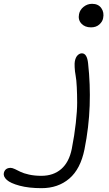

<svg xmlns="http://www.w3.org/2000/svg" viewBox="-314 -732 575 1011"><path d="M165 -587.9Q132.8 -587.9 114.5 -607.9Q96.2 -627.9 102.1 -657.2Q106.4 -680.2 126.2 -696Q146 -711.9 170.9 -711.9Q203.6 -711.9 219.5 -689.2Q235.4 -666.5 229 -636.2Q225.6 -617.7 208.7 -602.8Q191.9 -587.9 165 -587.9ZM-95.2 258.8Q-162.6 258.8 -210.7 245.8Q-258.8 232.9 -278.1 215.3Q-297.4 197.8 -293.9 179.2Q-287.6 151.9 -257.8 151.9Q-249.5 151.9 -235.4 158.4Q-221.2 165 -205.8 172.9Q-190.4 180.7 -161.1 187.3Q-131.8 193.8 -96.2 193.8Q-32.7 193.8 8.5 158Q49.8 122.1 64 51.8Q78.1 -20 85.2 -84.5Q92.3 -148.9 92.3 -191.4Q92.3 -233.9 90.3 -273.4Q88.4 -313 84.2 -334.5Q80.1 -356 79.1 -378.4Q78.1 -400.9 80.1 -409.2Q84 -430.2 94.5 -440.7Q105 -451.2 117.2 -451.2Q144.5 -451.2 149.9 -397.9Q162.1 -288.6 158.2 -175.8Q154.3 -63 130.9 54.2Q109.9 158.2 50.8 208.5Q-8.3 258.8 -95.2 258.8Z"/></svg>

Font: Shantell Sans Irregular
Style: Italic
Weight: 300
Italic angle: -11.31°
Designer: Stephen Nixon, Anya Danilova, Shantell Martin
Foundry: Arrow Type
Version: Version 1.006;[9816181b4]